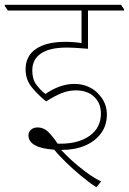

<svg xmlns="http://www.w3.org/2000/svg" viewBox="-44 -642 539 803"><path d="M214 -15H212Q227 2 254 27Q281 52 314 76.5Q347 101 379 117L359 141Q328 121 295 93.5Q262 66 232 37Q202 8 183 -16Q132 -19 103.5 -34Q75 -49 75 -76Q75 -90 85.5 -99.5Q96 -109 113 -109Q140 -109 160.5 -87.5Q181 -66 197 -41Q202 -41 208 -41Q285 -41 331.5 -74.5Q378 -108 378 -167Q378 -211 349.5 -237.5Q321 -264 274 -264Q243 -264 215 -253Q187 -242 149 -218Q118 -242 90.5 -275Q63 -308 63 -352Q63 -408 106.5 -437.5Q150 -467 229 -467Q264 -467 297 -462V-598H-11L-24 -617V-622H462L475 -603V-598H324V-438Q299 -440 277 -441.5Q255 -443 234 -443Q164 -443 127.5 -418.5Q91 -394 91 -347Q91 -311 107.5 -288.5Q124 -266 146 -249Q175 -269 205 -280Q235 -291 268 -291Q301 -291 328.5 -278Q356 -265 374 -242Q388 -226 395.5 -206Q403 -186 403 -163Q403 -118 378.5 -84.5Q354 -51 311.5 -33Q269 -15 214 -15Z"/></svg>

Font: Noto Serif Devanagari Thin
Style: Regular
Weight: 100
Designer: Universal Thirst, Indian Type Foundry and the Monotype Design Team
Foundry: Monotype Imaging Inc.
Version: Version 2.004; ttfautohint (v1.8.4.7-5d5b)